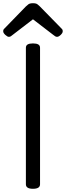

<svg xmlns="http://www.w3.org/2000/svg" viewBox="-36 -1160 410 1194"><path d="M169 14Q147 14 136 7Q125 0 125 -14V-863Q125 -877 136 -883.5Q147 -890 169 -890Q191 -890 202 -883.5Q213 -877 213 -863V-14Q213 0 202 7Q191 14 169 14ZM19 -931Q10 -931 -3 -943Q-16 -955 -16 -965Q-16 -968 -15.5 -972Q-15 -976 -10 -981L125 -1120Q132 -1127 141 -1133.5Q150 -1140 169 -1140Q188 -1140 196.5 -1133.5Q205 -1127 212 -1120L348 -981Q353 -976 353.5 -972Q354 -968 354 -965Q354 -955 341.5 -943Q329 -931 319 -931Q312 -931 307 -934.5Q302 -938 294 -944L169 -1040L44 -944Q37 -938 31.5 -934.5Q26 -931 19 -931Z"/></svg>

Font: Playwrite AT
Style: Regular
Weight: 400
Designer: Veronika Burian, José Scaglione
Foundry: TypeTogether
Version: Version 1.002